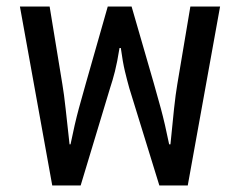

<svg xmlns="http://www.w3.org/2000/svg" viewBox="-20 -568 735 588"><path d="M140 0 41 -548H132L171 -310Q176 -281 181 -235Q186 -189 193 -126H196Q209 -190 221.5 -236Q234 -282 243 -313L310 -548H383L451 -313Q460 -282 472.5 -236Q485 -190 498 -126H502Q508 -189 513 -235Q518 -281 523 -310L563 -548H654L555 0H468L376 -298Q369 -323 362.5 -350Q356 -377 350 -421H346Q339 -377 332 -349.5Q325 -322 317 -298L227 0Z"/></svg>

Font: Go Noto Current
Style: Regular
Weight: 400
Designer: Monotype Design Team
Foundry: Monotype Imaging Inc.
Version: Version 2.007; ttfautohint (v1.8) -l 8 -r 50 -G 200 -x 14 -D